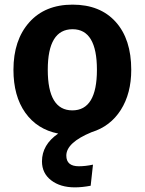

<svg xmlns="http://www.w3.org/2000/svg" viewBox="-20 -566 624 828"><path d="M375 4Q266 49 266 105Q266 151 320 151Q349 151 381 144L371 235Q334 242 303 242Q240 242 200.5 211.5Q161 181 161 130Q161 58 231 10Q140 -8 89 -80Q38 -152 38 -265Q38 -393 106 -469.5Q174 -546 293 -546Q412 -546 479 -471.5Q546 -397 546 -265Q546 -163 501 -92Q456 -21 375 4ZM293 -440Q186 -440 186 -265Q186 -90 292 -90Q398 -90 398 -265Q398 -440 293 -440Z"/></svg>

Font: Fira Sans SemiBold
Style: Regular
Weight: 600
Designer: bBox Type GmbH & Carrois Corporate GbR & Edenspiekermann AG
Foundry: bBox Type GmbH & Carrois Corporate GbR & Edenspiekermann AG
Version: Version 4.301;PS 004.301;hotconv 1.0.88;makeotf.lib2.5.64775